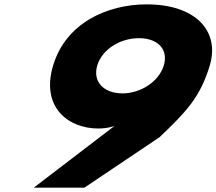

<svg xmlns="http://www.w3.org/2000/svg" viewBox="-20 -860 992 880"><path d="M135 0H367L711 -231C834.1 -348 898.1 -415 941.5 -560C988.7 -718 876.2 -840 652.3 -840C472 -840 281.9 -755 223.5 -560C166.1 -368 293.4 -271 430.1 -271C476.1 -271 505.1 -283 505.1 -283ZM730.7 -560C708.6 -486 624.7 -432 541.2 -432C455.3 -432 403.7 -486 425.8 -560C447.3 -632 528.5 -685 616.9 -685C705.2 -685 752.3 -632 730.7 -560Z"/></svg>

Font: Hussar
Style: BdSuprExtOblThree
Weight: 700
Foundry: Cannot Into Space Fonts
Version: Version 2.00